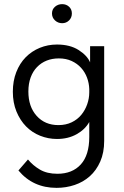

<svg xmlns="http://www.w3.org/2000/svg" viewBox="-20 -663 598 927"><path d="M255 8Q213 8 174 -7.5Q135 -23 106 -52.5Q77 -82 59.5 -124.5Q42 -167 42 -220Q42 -272 58.5 -314.5Q75 -357 104 -386.5Q133 -416 172 -432Q211 -448 255 -448Q318 -448 359.5 -421.5Q401 -395 415 -362V-440H483V17Q483 74 464 117Q445 160 413.5 188Q382 216 340.5 230Q299 244 253 244Q139 244 69 160L115 107Q139 136 173 156Q207 176 257 176Q329 176 370 131Q411 86 411 -2V-74Q391 -38 350 -15Q309 8 255 8ZM262 -59Q298 -59 326 -72.5Q354 -86 372.5 -108.5Q391 -131 401 -159.5Q411 -188 411 -217V-233Q410 -262 400 -288.5Q390 -315 371.5 -335.5Q353 -356 326 -368.5Q299 -381 264 -381Q232 -381 205.5 -370.5Q179 -360 159 -339.5Q139 -319 128 -289Q117 -259 117 -221Q117 -148 157 -103.5Q197 -59 262 -59ZM280 -551Q260 -551 245.5 -564.5Q231 -578 231 -598Q231 -618 245.5 -630.5Q260 -643 280 -643Q300 -643 313.5 -630.5Q327 -618 327 -598Q327 -578 313.5 -564.5Q300 -551 280 -551Z"/></svg>

Font: Tilda Sans
Style: Regular
Weight: 400
Designer: ParaType Ltd
Foundry: ParaType Ltd
Version: Version 1.009